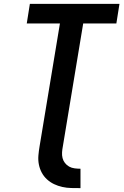

<svg xmlns="http://www.w3.org/2000/svg" viewBox="-20 -755 640 990"><path d="M395 215Q371 215 347.5 214.5Q324 214 301.5 209Q279 204 259 194.5Q239 185 222.5 170Q206 155 195.5 135.5Q185 116 180.5 93.5Q176 71 178 47Q180 23 184 0L289 -634H118L134 -735H596L580 -634H409L304 0Q301 15 300 30.5Q299 46 302.5 60Q306 74 315 85.5Q324 97 336.5 104Q349 111 364.5 113Q380 115 395 115Z"/></svg>

Font: Iosevka Curly Extended
Style: Bold Italic
Weight: 700
Width: 7
Italic angle: -9°
Monospace: yes
Designer: Belleve Invis
Foundry: Belleve Invis
Version: Version 11.1.0; ttfautohint (v1.8.3)